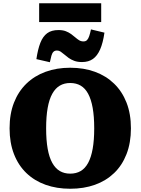

<svg xmlns="http://www.w3.org/2000/svg" viewBox="-20 -1145 865 1182"><path d="M412 17Q329 17 260.5 -7.5Q192 -32 142.5 -79.5Q93 -127 66 -196.5Q39 -266 39 -355Q39 -444 66 -513Q93 -582 142.5 -630Q192 -678 260.5 -703Q329 -728 412 -728Q496 -728 564.5 -703Q633 -678 682.5 -630Q732 -582 759 -513Q786 -444 786 -355Q786 -266 759 -196.5Q732 -127 682.5 -79.5Q633 -32 564.5 -7.5Q496 17 412 17ZM412 -76Q449 -76 476.5 -92Q504 -108 522.5 -142Q541 -176 550.5 -229Q560 -282 560 -355Q560 -428 550.5 -481Q541 -534 522.5 -568Q504 -602 476.5 -618Q449 -634 412 -634Q376 -634 348.5 -618Q321 -602 302 -568Q283 -534 273.5 -481Q264 -428 264 -355Q264 -282 273.5 -229Q283 -176 302 -142Q321 -108 348.5 -92Q376 -76 412 -76ZM485 -763Q457 -763 437 -770.5Q417 -778 402.5 -788.5Q388 -799 376 -809.5Q364 -820 353.5 -827Q343 -834 331 -834Q317 -834 309 -826Q301 -818 296.5 -802Q292 -786 287 -762L204 -781Q213 -842 228.5 -881.5Q244 -921 270.5 -940.5Q297 -960 340 -960Q366 -960 384.5 -953Q403 -946 417.5 -935.5Q432 -925 444 -914.5Q456 -904 467.5 -897Q479 -890 494 -890Q508 -890 516 -898.5Q524 -907 529.5 -923.5Q535 -940 540 -964L623 -944Q614 -881 596.5 -841Q579 -801 552 -782Q525 -763 485 -763ZM221 -1125H603V-1009H221Z"/></svg>

Font: Roboto Serif ExtraBold
Style: Regular
Weight: 800
Designer: Greg Gazdowicz
Foundry: Commercial Type
Version: Version 1.008